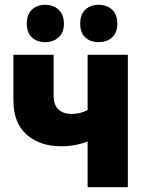

<svg xmlns="http://www.w3.org/2000/svg" viewBox="-20 -782 603 802"><path d="M346 0V-191Q295 -171 235 -171Q147 -171 91.5 -219.5Q36 -268 36 -364V-553H204V-384Q204 -343 224.5 -324.5Q245 -306 279 -306Q314 -306 346 -322V-553H514V0ZM392 -606Q357 -606 336 -626Q315 -646 315 -683Q315 -722 336.5 -742Q358 -762 392 -762Q427 -762 448.5 -741.5Q470 -721 470 -683Q470 -646 448.5 -626Q427 -606 392 -606ZM168 -606Q135 -606 113.5 -625.5Q92 -645 92 -683Q92 -722 113.5 -742Q135 -762 168 -762Q203 -762 225 -741.5Q247 -721 247 -683Q247 -646 225 -626Q203 -606 168 -606Z"/></svg>

Font: Noto Sans Mono SemiCondensed Black
Style: Regular
Weight: 900
Width: 4
Designer: Monotype Design Team
Foundry: Monotype Imaging Inc.
Version: Version 2.014; ttfautohint (v1.8.4.7-5d5b)